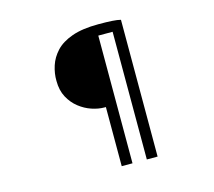

<svg xmlns="http://www.w3.org/2000/svg" viewBox="-114 -904 1227 1101"><g transform="rotate(-15 500.0 -353.5)"><path d="M468 -294Q433 -294 394 -307Q355 -320 320.5 -347Q286 -374 264 -415Q242 -456 242 -512Q241 -556 255.5 -601Q270 -646 304.5 -683Q339 -720 401 -742Q463 -764 558 -764Q608 -764 639.5 -762Q671 -760 690 -755V57H626V-701H541V57H477V-294Z"/></g></svg>

Font: Noto Sans TC
Style: Regular
Weight: 400
Designer: Ryoko NISHIZUKA  (kana, bopomofo & ideographs); Paul D. Hunt (Latin, Greek & Cyrillic); Sandoll Communications , Soo-you
Foundry: Adobe
Version: Version 2.004-H2;hotconv 1.0.118;makeotfexe 2.5.65603